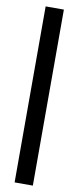

<svg xmlns="http://www.w3.org/2000/svg" viewBox="-99 -787 390 954"><g transform="rotate(10 96.0 -310.0)"><path d="M50 134V-754H142V134Z"/></g></svg>

Font: Stick No Bills ExtraLight
Style: Bold
Weight: 700
Version: Version 2.000